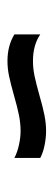

<svg xmlns="http://www.w3.org/2000/svg" viewBox="170 -530 146 527"><g transform="rotate(90 243.5 -267.0)"><path d="M148 -284Q169 -284 190 -288.5Q211 -293 243 -302Q274 -311 296.5 -315.5Q319 -320 340 -320Q358 -320 378.5 -316Q399 -312 414 -304V-233Q399 -241 378.5 -245.5Q358 -250 340 -250Q319 -250 296.5 -245.5Q274 -241 243 -232Q211 -223 190 -218.5Q169 -214 148 -214Q106 -214 75 -233V-304Q104 -284 148 -284Z"/></g></svg>

Font: Arya
Style: Regular
Weight: 400
Designer: Eduardo Rodriguez Tunni, Modular Infotech
Foundry: Eduardo Rodriguez Tunni, Modular Infotech
Version: Version 1.002